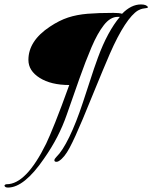

<svg xmlns="http://www.w3.org/2000/svg" viewBox="-42 -673 687 865"><path d="M-6 172Q-20 172 -22 163Q-19 157 -12 157Q76 157 166 -26Q180 -55 206.5 -121Q233 -187 270 -290Q188 -290 137 -322Q86 -354 86 -403Q86 -489 183 -553Q225 -581 264.5 -594Q304 -607 352.5 -611Q401 -615 469 -615Q495 -615 508 -611Q549 -653 593 -653Q619 -653 625 -640Q621 -636 607 -635Q599 -634 592 -631.5Q585 -629 580 -626Q553 -610 520.5 -560.5Q488 -511 453 -431Q420 -354 390 -280.5Q360 -207 331 -137Q295 -51 271.5 -7Q248 37 224 52Q219 56 212 56Q203 56 203 49Q203 43 212 34Q239 8 270 -55.5Q301 -119 332 -213Q349 -263 365 -313.5Q381 -364 399 -413Q421 -473 446 -519Q471 -565 498 -597H488Q455 -597 426 -560Q397 -523 370 -459.5Q343 -396 315.5 -318Q288 -240 259 -157Q241 -105 216 -56.5Q191 -8 156 42Q67 172 -6 172Z"/></svg>

Font: Corinthia
Style: Regular
Weight: 400
Designer: Robert E. Leuschke
Foundry: Robert E. Leuschke
Version: Version 1.013; ttfautohint (v1.8.3)